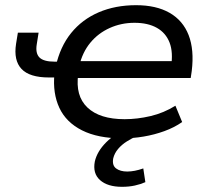

<svg xmlns="http://www.w3.org/2000/svg" viewBox="-20 -525 803 741"><path d="M452 9Q358 9 296.5 -22Q235 -53 209 -109Q183 -165 190 -239L198 -226H169Q94 -226 63 -259Q32 -292 42 -356L49 -399H129L122 -355Q116 -320 132 -303.5Q148 -287 191 -287H217L195 -268Q212 -345 254.5 -397.5Q297 -450 361 -477.5Q425 -505 505 -505Q583 -505 634.5 -475.5Q686 -446 708 -389.5Q730 -333 720 -251L716 -224H267L282 -239Q270 -155 317.5 -110Q365 -65 461 -65Q510 -65 561 -77Q612 -89 657 -117L683 -54Q653 -33 614.5 -19Q576 -5 534.5 2Q493 9 452 9ZM499 -437Q448 -437 403.5 -417Q359 -397 328.5 -360Q298 -323 286 -271L276 -289H666L640 -266Q649 -323 634.5 -360.5Q620 -398 585.5 -417.5Q551 -437 499 -437ZM451 196Q395 196 366 170Q337 144 346 98Q355 59 390 24Q425 -11 483 -34L509 0Q490 8 470 20.5Q450 33 436 49.5Q422 66 417 86Q412 113 428 125Q444 137 471 137Q485 137 500.5 134Q516 131 533 125L541 178Q523 186 500.5 191Q478 196 451 196Z"/></svg>

Font: Nunito Sans 7pt SemiExpanded
Style: Italic
Weight: 400
Width: 6
Italic angle: -9°
Designer: Vernon Adams
Foundry: Vernon Adams
Version: Version 3.101;gftools[0.9.27]